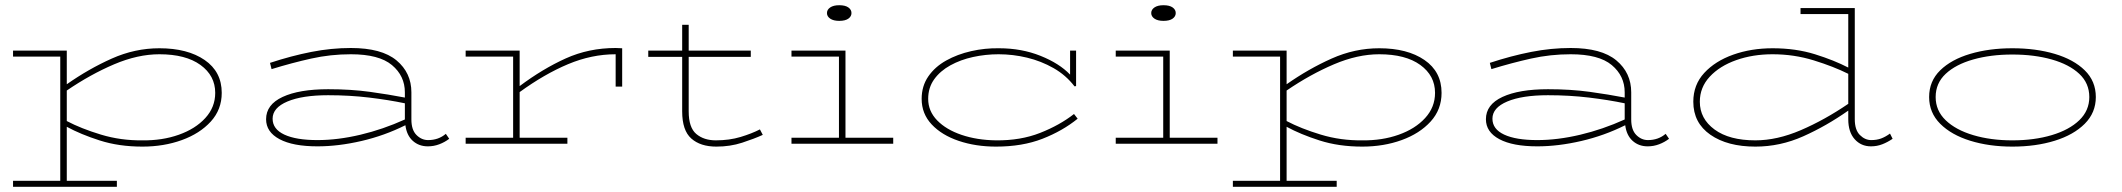

<svg xmlns="http://www.w3.org/2000/svg" viewBox="-20 -551 8134 736"><path d="M30 165V142H211V-334H30V-357H236V-228Q320 -287 408.5 -326.5Q497 -366 591 -366Q699 -366 764.5 -321Q830 -276 830 -195Q830 -131 788 -85Q746 -39 677 -14Q608 11 526 11Q436 11 362.5 -12.5Q289 -36 236 -65V142H428V165ZM591 -343Q508 -343 417.5 -304.5Q327 -266 236 -204V-87Q291 -58 367 -35Q443 -12 526 -13Q602 -12 665.5 -34.5Q729 -57 767 -98.5Q805 -140 805 -195Q805 -261 748.5 -302Q692 -343 591 -343Z M1197 10Q1103 10 1051.5 -17.5Q1000 -45 1000 -94Q1000 -150 1063.5 -179.5Q1127 -209 1238 -209Q1325 -209 1397.5 -199Q1470 -189 1532 -177V-197Q1532 -260 1482.5 -301.5Q1433 -343 1325 -343Q1247 -343 1173 -326.5Q1099 -310 1021 -286L1015 -310Q1097 -337 1173.5 -352Q1250 -367 1325 -367Q1443 -367 1500 -319.5Q1557 -272 1557 -197V-93Q1557 -53 1576.5 -33.5Q1596 -14 1621 -14Q1661 -14 1689 -38L1702 -19Q1685 -6 1664 2Q1643 10 1620 10Q1586 10 1562.5 -11Q1539 -32 1534 -71Q1454 -31 1365.5 -10.5Q1277 10 1197 10ZM1025 -96Q1025 -56 1070 -35Q1115 -14 1197 -14Q1275 -14 1361.5 -34.5Q1448 -55 1532 -93V-155Q1470 -168 1395 -177Q1320 -186 1238 -186Q1139 -186 1082 -162Q1025 -138 1025 -96Z M1765 0V-23H1947V-334H1765V-357H1972V-221Q2060 -287 2148.5 -327Q2237 -367 2340 -367L2365 -366V-219H2340V-343Q2248 -343 2157.5 -305Q2067 -267 1972 -198V-23H2155V0Z M2726 11Q2665 11 2630 -20Q2595 -51 2595 -124V-333H2465V-357H2595V-456H2620V-357H2858V-333H2620V-124Q2620 -62 2649 -37.5Q2678 -13 2724 -13Q2776 -13 2819 -26Q2862 -39 2893 -55L2904 -34Q2871 -19 2825 -4Q2779 11 2726 11Z M3014 0V-23H3196V-334H3014V-357H3221V-23H3404V0ZM3197 -471Q3175 -471 3162.5 -479.5Q3150 -488 3150 -501Q3150 -514 3162.5 -522.5Q3175 -531 3197 -531Q3220 -531 3232 -522.5Q3244 -514 3244 -501Q3244 -488 3232 -479.5Q3220 -471 3197 -471Z M3798 11Q3720 11 3655 -11Q3590 -33 3551.5 -74Q3513 -115 3513 -172Q3513 -221 3538.5 -258Q3564 -295 3607 -319Q3650 -343 3703 -355Q3756 -367 3810 -366Q3896 -366 3968.5 -337Q4041 -308 4082 -265V-357H4105V-221L4099 -220Q4066 -263 4018.5 -290Q3971 -317 3917 -330Q3863 -343 3808 -343Q3758 -343 3710 -332.5Q3662 -322 3623 -300.5Q3584 -279 3561 -247Q3538 -215 3538 -172Q3538 -125 3572.5 -89.5Q3607 -54 3666 -34Q3725 -14 3798 -13Q3892 -12 3967 -41.5Q4042 -71 4097 -114L4111 -96Q4053 -49 3976 -19Q3899 11 3798 11Z M4257 0V-23H4439V-334H4257V-357H4464V-23H4647V0ZM4440 -471Q4418 -471 4405.5 -479.5Q4393 -488 4393 -501Q4393 -514 4405.5 -522.5Q4418 -531 4440 -531Q4463 -531 4475 -522.5Q4487 -514 4487 -501Q4487 -488 4475 -479.5Q4463 -471 4440 -471Z M4706 165V142H4887V-334H4706V-357H4912V-228Q4996 -287 5084.5 -326.5Q5173 -366 5267 -366Q5375 -366 5440.5 -321Q5506 -276 5506 -195Q5506 -131 5464 -85Q5422 -39 5353 -14Q5284 11 5202 11Q5112 11 5038.5 -12.5Q4965 -36 4912 -65V142H5104V165ZM5267 -343Q5184 -343 5093.5 -304.5Q5003 -266 4912 -204V-87Q4967 -58 5043 -35Q5119 -12 5202 -13Q5278 -12 5341.5 -34.5Q5405 -57 5443 -98.5Q5481 -140 5481 -195Q5481 -261 5424.5 -302Q5368 -343 5267 -343Z M5873 10Q5779 10 5727.5 -17.5Q5676 -45 5676 -94Q5676 -150 5739.5 -179.5Q5803 -209 5914 -209Q6001 -209 6073.5 -199Q6146 -189 6208 -177V-197Q6208 -260 6158.5 -301.5Q6109 -343 6001 -343Q5923 -343 5849 -326.5Q5775 -310 5697 -286L5691 -310Q5773 -337 5849.5 -352Q5926 -367 6001 -367Q6119 -367 6176 -319.5Q6233 -272 6233 -197V-93Q6233 -53 6252.5 -33.5Q6272 -14 6297 -14Q6337 -14 6365 -38L6378 -19Q6361 -6 6340 2Q6319 10 6296 10Q6262 10 6238.5 -11Q6215 -32 6210 -71Q6130 -31 6041.5 -10.5Q5953 10 5873 10ZM5701 -96Q5701 -56 5746 -35Q5791 -14 5873 -14Q5951 -14 6037.5 -34.5Q6124 -55 6208 -93V-155Q6146 -168 6071 -177Q5996 -186 5914 -186Q5815 -186 5758 -162Q5701 -138 5701 -96Z M6709 11Q6602 11 6536.5 -34.5Q6471 -80 6471 -161Q6471 -226 6513 -271.5Q6555 -317 6624 -341.5Q6693 -366 6775 -366Q6864 -366 6937.5 -343Q7011 -320 7065 -292V-497H6882V-520H7090V-94Q7090 -53 7109.5 -33.5Q7129 -14 7153 -14Q7174 -14 7190.5 -20Q7207 -26 7225 -39L7235 -19Q7216 -6 7195.5 2Q7175 10 7152 10Q7114 10 7089.5 -17.5Q7065 -45 7065 -94V-127Q6981 -68 6892.5 -28.5Q6804 11 6709 11ZM6496 -161Q6496 -96 6552.5 -54.5Q6609 -13 6709 -13Q6792 -13 6883 -52Q6974 -91 7065 -153V-268Q7009 -296 6933 -319.5Q6857 -343 6775 -343Q6699 -343 6635.5 -320.5Q6572 -298 6534 -257Q6496 -216 6496 -161Z M7694 11Q7605 11 7532.5 -11.5Q7460 -34 7417.5 -76.5Q7375 -119 7375 -179Q7375 -240 7417.5 -281.5Q7460 -323 7532.5 -344.5Q7605 -366 7694 -366Q7784 -366 7856.5 -344.5Q7929 -323 7971.5 -281.5Q8014 -240 8014 -179Q8014 -119 7971.5 -76.5Q7929 -34 7856.5 -11.5Q7784 11 7694 11ZM7694 -13Q7778 -13 7845 -33Q7912 -53 7950.5 -90Q7989 -127 7989 -179Q7989 -232 7950.5 -268Q7912 -304 7845 -323Q7778 -342 7694 -342Q7611 -342 7544 -323Q7477 -304 7438.5 -268Q7400 -232 7400 -179Q7400 -127 7438.5 -90Q7477 -53 7544 -33Q7611 -13 7694 -13Z"/></svg>

Font: Padyakke Expanded One
Style: Regular
Weight: 400
Designer: James Puckett
Foundry: Dunwich Type Founders
Version: Version 1.500; ttfautohint (v1.8.4.7-5d5b)